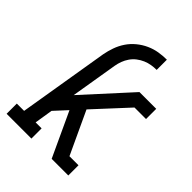

<svg xmlns="http://www.w3.org/2000/svg" viewBox="-215 -833 931 931"><g transform="rotate(45 250.5 -367.5)"><path d="M5 0V-70H55L132 -535Q137 -562 146.5 -589Q156 -616 172 -640Q188 -664 211 -683Q234 -702 260.5 -714Q287 -726 314.5 -730.5Q342 -735 369 -735V-665Q351 -665 333 -662Q315 -659 297.5 -651.5Q280 -644 264.5 -632Q249 -620 238 -604Q227 -588 220.5 -570.5Q214 -553 211 -535L171 -294L386 -530H501V-460H422L264 -289L366 -70H428V0H314L223 -196L208 -228L149 -164L134 -70H175V0Z"/></g></svg>

Font: Iosevka Slab Oblique
Style: Regular
Weight: 400
Italic angle: -9°
Monospace: yes
Designer: Belleve Invis
Foundry: Belleve Invis
Version: Version 11.1.1; ttfautohint (v1.8.3)